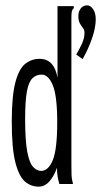

<svg xmlns="http://www.w3.org/2000/svg" viewBox="-20 -688 390 718"><path d="M306 -668Q318 -668 328 -654Q338 -640 338 -616Q338 -585 324.5 -545.5Q311 -506 289 -467L265 -484Q276 -502 286 -523.5Q296 -545 296 -566Q296 -576 290 -583.5Q284 -591 278.5 -601Q273 -611 273 -628Q273 -645 282 -656.5Q291 -668 306 -668ZM124 10Q96 10 73.5 -9Q51 -28 37.5 -80.5Q24 -133 24 -233Q24 -329 37.5 -380Q51 -431 74.5 -449.5Q98 -468 128 -468Q183 -468 195 -397V-665H256V-658Q250 -652 248.5 -645Q247 -638 247 -621V-71Q247 -53 247.5 -35.5Q248 -18 253 0H202Q198 -13 195.5 -28Q193 -43 193 -61Q183 -31 165.5 -10.5Q148 10 124 10ZM134 -49Q161 -49 177.5 -89.5Q194 -130 194 -231Q194 -329 177.5 -369Q161 -409 136 -409Q115 -409 101 -395Q87 -381 80.5 -345.5Q74 -310 74 -244Q74 -162 82 -120Q90 -78 104 -63.5Q118 -49 134 -49Z"/></svg>

Font: Inconsolata ExtraCondensed
Style: Regular
Weight: 400
Width: 2
Monospace: yes
Designer: Raph Levien, Cyreal, Brenton Simpson
Foundry: Raph Levien, Cyreal, Google
Version: Version 3.000; ttfautohint (v1.8.2.53-6de2)